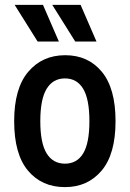

<svg xmlns="http://www.w3.org/2000/svg" viewBox="-20 -755 531 786"><path d="M38 -259Q38 -393 95.5 -461Q153 -529 247 -529Q341 -529 397 -461Q453 -393 453 -259Q453 -124 396 -56.5Q339 11 246 11Q151 11 94.5 -56.5Q38 -124 38 -259ZM145 -259Q145 -169 171 -127Q197 -85 246 -85Q295 -85 320.5 -127Q346 -169 346 -259Q346 -349 320.5 -391.5Q295 -434 246 -434Q197 -434 171 -391.5Q145 -349 145 -259ZM40 -735H156L221 -585H134ZM194 -735H310L375 -585H288Z"/></svg>

Font: Radio Canada Condensed Medium
Style: Regular
Weight: 500
Width: 3
Designer: Charles Daoud, Etienne Aubert Bonn, Alexandre Saumier Demers, Jacques Le Bailly
Foundry: Radio-Canada
Version: Version 2.104; ttfautohint (v1.8.4.7-5d5b);gftools[0.9.28.de